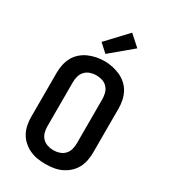

<svg xmlns="http://www.w3.org/2000/svg" viewBox="-237 -1100 1073 1219"><g transform="rotate(30 300.0 -491.0)"><path d="M300 8Q270 8 241 3.5Q212 -1 185 -13.5Q158 -26 135.5 -46Q113 -66 99 -91.5Q85 -117 79 -146.5Q73 -176 73 -205V-530Q73 -559 79 -588.5Q85 -618 99 -644Q113 -670 135.5 -690Q158 -710 185 -722Q212 -734 241 -740Q270 -746 300 -746Q330 -746 359 -740Q388 -734 415 -722Q442 -710 464.5 -690Q487 -670 501 -644Q515 -618 521 -588.5Q527 -559 527 -530V-205Q527 -176 521 -146.5Q515 -117 501 -91.5Q487 -66 464.5 -46Q442 -26 415 -13.5Q388 -1 359 3.5Q330 8 300 8ZM300 -93Q322 -93 343.5 -100Q365 -107 380.5 -123Q396 -139 402 -161Q408 -183 408 -205V-530Q408 -552 402 -574Q396 -596 380.5 -612.5Q365 -629 343 -635.5Q321 -642 299 -642Q277 -642 255.5 -634.5Q234 -627 219 -611Q204 -595 198 -573.5Q192 -552 192 -530V-205Q192 -183 198 -161Q204 -139 219.5 -123Q235 -107 256.5 -100Q278 -93 300 -93ZM281 -788 222 -842 361 -990 439 -920Z"/></g></svg>

Font: Zed Sans Extended
Style: Bold
Weight: 700
Width: 7
Designer: Belleve Invis
Foundry: Belleve Invis
Version: Version 1.0.0; ttfautohint (v1.8.4)